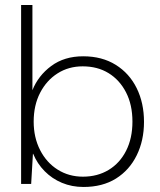

<svg xmlns="http://www.w3.org/2000/svg" viewBox="-20 -732 636 764"><path d="M312 12Q266 12 226.5 -4.5Q187 -21 157.5 -51Q128 -81 112 -120H111L104 0H64V-712H109V-373Q132 -431 184 -469.5Q236 -508 311 -508Q386 -508 440.5 -474Q495 -440 524 -381Q553 -322 553 -247Q553 -173 524 -114Q495 -55 441.5 -21.5Q388 12 312 12ZM310 -29Q368 -29 412.5 -56Q457 -83 482 -132.5Q507 -182 507 -248Q507 -315 481.5 -364.5Q456 -414 412 -441Q368 -468 309 -468Q253 -468 209 -440Q165 -412 139.5 -362.5Q114 -313 114 -248Q114 -185 139.5 -135Q165 -85 209.5 -57Q254 -29 310 -29Z"/></svg>

Font: DM Sans 28pt ExtraLight
Style: Regular
Weight: 250
Version: Version 4.004;gftools[0.9.30]